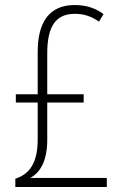

<svg xmlns="http://www.w3.org/2000/svg" viewBox="-20 -810 487 764"><path d="M277 -790C173 -790 130 -717 130 -604V-435H43V-402H130V-255C130 -164 99 -117 41 -99V-66H405V-102H100C141 -123 168 -172 168 -253V-402H313V-435H168V-598C168 -707 203 -755 278 -755C311 -755 340 -747 374 -724L392 -754C360 -777 325 -790 277 -790Z"/></svg>

Font: Noto Sans Malayalam UI Condensed ExtraLight
Style: Regular
Weight: 200
Width: 3
Designer: Jelle Bosma - Monotype Design Team
Foundry: Monotype Imaging Inc.
Version: Version 2.104